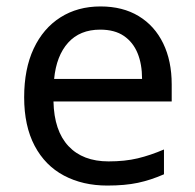

<svg xmlns="http://www.w3.org/2000/svg" viewBox="-20 -566 604 596"><path d="M292 -546Q361 -546 410.5 -516Q460 -486 486.5 -431.5Q513 -377 513 -304V-251H146Q148 -160 192.5 -112.5Q237 -65 317 -65Q368 -65 407.5 -74.5Q447 -84 489 -102V-25Q448 -7 408 1.5Q368 10 313 10Q237 10 178.5 -21Q120 -52 87.5 -113.5Q55 -175 55 -264Q55 -352 84.5 -415Q114 -478 167.5 -512Q221 -546 292 -546ZM291 -474Q228 -474 191.5 -433.5Q155 -393 148 -321H421Q421 -367 407 -401Q393 -435 364.5 -454.5Q336 -474 291 -474Z"/></svg>

Font: lkannada05
Style: Book
Weight: 400
Designer: Jelle Bosma - Monotype Design Team
Foundry: Monotype Imaging Inc.
Version: Version 2.003